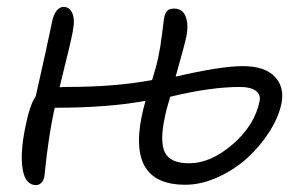

<svg xmlns="http://www.w3.org/2000/svg" viewBox="-20 -538 867 554"><path d="M84 -3.9Q53.2 -3.9 45.4 -49.6Q37.6 -95.2 53.2 -171.9Q66.4 -237.3 83 -259.8Q115.7 -403.8 129.9 -473.1Q133.3 -493.7 142.6 -505.9Q151.9 -518.1 163.1 -518.1Q180.7 -518.1 188.7 -500Q196.8 -481.9 189.9 -446.8Q185.5 -421.4 151.9 -286.1Q157.7 -287.1 172.9 -287.1Q313 -287.1 418.9 -307.1Q431.6 -348.1 436 -369.1Q443.4 -404.3 447.8 -441.7Q452.1 -479 453.1 -483.9Q456.1 -500 462.4 -506.6Q468.8 -513.2 481.9 -513.2Q506.8 -513.2 515.6 -490.5Q524.4 -467.8 518.1 -434.1Q513.7 -412.1 486.8 -316.9Q617.2 -347.2 680.2 -347.2Q744.6 -347.2 773.2 -316.4Q801.8 -285.6 792 -238.8Q783.7 -199.2 757.1 -157.5Q730.5 -115.7 693.4 -82Q656.2 -48.3 608.4 -26.6Q560.5 -4.9 514.2 -4.9Q350.1 -4.9 388.2 -199.2Q393.1 -224.1 399.9 -247.1Q292.5 -227.1 138.2 -227.1Q135.3 -216.8 133.8 -208Q126 -169.4 120.4 -130.4Q114.7 -91.3 111.8 -62.7Q108.9 -34.2 107.9 -27.8Q105.5 -17.1 99.1 -10.5Q92.8 -3.9 84 -3.9ZM456.1 -202.1Q440.4 -131.3 455.3 -99.1Q470.2 -66.9 525.9 -66.9Q587.9 -66.9 651.4 -121.6Q714.8 -176.3 729 -246.1Q732.9 -265.1 717.8 -276.1Q702.6 -287.1 672.9 -287.1Q587.4 -287.1 471.2 -258.8Q460 -223.1 456.1 -202.1Z"/></svg>

Font: Shantell Sans Bouncy
Style: Italic
Weight: 300
Italic angle: -11.31°
Designer: Stephen Nixon, Anya Danilova, Shantell Martin
Foundry: Arrow Type
Version: Version 1.006;[9816181b4]